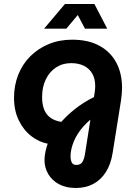

<svg xmlns="http://www.w3.org/2000/svg" viewBox="-20 -720 673 958"><path d="M358 218Q309 218 274 199Q239 180 220.5 148Q202 116 202 79Q202 58 207 35.5Q212 13 218 -3Q175 -11 136.5 -40.5Q98 -70 74 -119Q50 -168 50 -232Q50 -294 71 -347Q92 -400 131 -439Q170 -478 223 -500Q276 -522 340 -522Q420 -522 475.5 -492Q531 -462 560 -408Q589 -354 589 -281Q589 -267 587.5 -251.5Q586 -236 584 -220L542 43Q533 100 508 139Q483 178 445 198Q407 218 358 218ZM360 103Q382 103 391 88.5Q400 74 404 49L431 -123Q412 -107 396.5 -89.5Q381 -72 369 -53.5Q357 -35 349 -16Q341 3 336.5 22Q332 41 332 60Q332 78 338 90.5Q344 103 360 103ZM286 -112Q314 -144 354 -176Q394 -208 449 -236L453 -263Q454 -271 454.5 -277.5Q455 -284 455 -291Q455 -327 440.5 -352.5Q426 -378 399 -391.5Q372 -405 335 -405Q292 -405 259.5 -383.5Q227 -362 208.5 -324Q190 -286 190 -235Q190 -199 200.5 -173Q211 -147 232.5 -132Q254 -117 286 -112ZM200 -577 304 -700H451L515 -577H404L368 -645L311 -577Z"/></svg>

Font: MuseoModerno Thin SemiBold
Style: Italic
Weight: 600
Italic angle: -9°
Version: Version 1.003